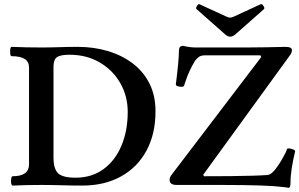

<svg xmlns="http://www.w3.org/2000/svg" viewBox="-20 -892 1443 926"><path d="M41 3Q36 3 34 -8Q32 -19 34 -30.5Q36 -42 41 -42Q120 -42 120 -99V-567Q120 -621 36 -621Q31 -621 29.5 -632Q28 -643 29.5 -654.5Q31 -666 36 -666Q108 -663 179 -663Q223 -663 267 -664.5Q311 -666 355 -666Q432 -666 499.5 -646Q567 -626 619 -587Q671 -548 700.5 -490Q730 -432 730 -355Q730 -246 686.5 -165.5Q643 -85 563.5 -41Q484 3 377 3Q328 3 278.5 1.5Q229 0 179 0Q110 0 41 3ZM344 -35Q423 -35 479.5 -76.5Q536 -118 566 -190Q596 -262 596 -352Q596 -428 560.5 -490.5Q525 -553 461.5 -590.5Q398 -628 315 -628Q271 -628 254.5 -616Q238 -604 238 -571V-133Q238 -77 260.5 -56Q283 -35 344 -35ZM1373 14Q1367 13 1357.5 11.5Q1348 10 1335 9Q1304 5 1232.5 2.5Q1161 0 1051 0H832Q798 0 798 -24Q798 -36 806 -47L1240 -617L1236 -625H967Q949 -625 938.5 -617Q928 -609 920 -598Q913 -587 904 -569.5Q895 -552 885 -528Q872 -494 868 -479Q867 -474 857 -473.5Q847 -473 837.5 -476Q828 -479 828 -485Q843 -601 843 -648Q843 -671 863 -671Q874 -668 891.5 -665.5Q909 -663 922 -663H1170Q1217 -663 1263.5 -664Q1310 -665 1356 -666Q1388 -666 1388 -650Q1388 -637 1376 -622L960 -49L964 -42Q1027 -42 1087 -42.5Q1147 -43 1195.5 -44.5Q1244 -46 1271 -48Q1297 -50 1339 -122Q1349 -139 1355.5 -152Q1362 -165 1364 -173Q1366 -177 1376 -176Q1386 -175 1395.5 -170.5Q1405 -166 1403 -161Q1393 -119 1387 -81Q1381 -43 1381 -9Q1381 11 1373 14ZM1090 -715Q1079 -715 1066 -726L928 -848Q923 -853 930 -863.5Q937 -874 941 -872L1072 -812Q1082 -807 1090 -807Q1098 -807 1108 -812L1238 -872Q1243 -874 1250.5 -863.5Q1258 -853 1253 -848L1115 -726Q1102 -715 1090 -715Z"/></svg>

Font: Junicode
Style: Bold
Weight: 700
Designer: Peter S. Baker
Version: Version 2.100; ttfautohint (v1.8.4)